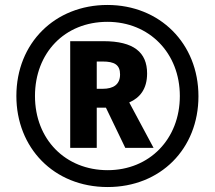

<svg xmlns="http://www.w3.org/2000/svg" viewBox="-20 -744 867 774"><path d="M414 10C627 10 780 -144 780 -356C780 -569 624 -724 413 -724C202 -724 46 -571 46 -357C46 -149 196 10 414 10ZM414 -58C244 -58 121 -182 121 -357C121 -530 240 -656 413 -656C582 -656 705 -530 705 -357C705 -184 583 -58 414 -58ZM263 -148H370V-310H407L485 -148H599L501 -331C544 -350 573 -385 573 -448C573 -533 519 -578 397 -578H263ZM394 -386H370V-496H394C441 -496 464 -483 464 -444C464 -404 438 -386 394 -386Z"/></svg>

Font: Noto Sans Devanagari SemiCondensed
Style: Bold
Weight: 700
Width: 4
Designer: Jelle Bosma - Monotype Design Team
Foundry: Monotype Imaging Inc.
Version: Version 2.004